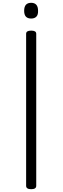

<svg xmlns="http://www.w3.org/2000/svg" viewBox="-20 -1333 445 1367"><path d="M202 14Q184 14 175 8Q166 2 166 -10V-1092Q166 -1104 175 -1109.5Q184 -1115 202 -1115Q220 -1115 229 -1109.5Q238 -1104 238 -1092V-10Q238 2 229 8Q220 14 202 14ZM202 -1201Q177 -1201 164.5 -1214.5Q152 -1228 152 -1256Q152 -1285 164.5 -1299Q177 -1313 202 -1313Q226 -1313 238.5 -1299Q251 -1285 251 -1256Q252 -1228 239 -1214.5Q226 -1201 202 -1201Z"/></svg>

Font: Playwrite FR Moderne Light
Style: Regular
Weight: 300
Version: Version 1.002